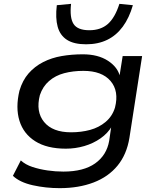

<svg xmlns="http://www.w3.org/2000/svg" viewBox="-20 -788 829 997"><path d="M290 189Q218 189 150.5 174Q83 159 47 125L88 45Q112 67 148.5 79Q185 91 226.5 97Q268 103 309 103Q414 103 474 60.5Q534 18 547 -57L558 -133L562 -134Q540 -96 502 -69.5Q464 -43 417.5 -29.5Q371 -16 322 -16Q224 -16 163 -54.5Q102 -93 81 -161Q60 -229 81 -317Q97 -371 128.5 -407Q160 -443 204 -465.5Q248 -488 300.5 -497Q353 -506 410 -506Q489 -506 540.5 -472.5Q592 -439 603 -390H600L617 -497H718L652 -72Q638 14 590.5 72Q543 130 466 159.5Q389 189 290 189ZM349 -101Q402 -101 448 -113.5Q494 -126 528.5 -155Q563 -184 577 -229Q599 -315 554 -367.5Q509 -420 413 -420Q359 -420 313.5 -408Q268 -396 235 -367.5Q202 -339 187 -294Q165 -208 209 -154.5Q253 -101 349 -101ZM427 -558Q364 -558 328 -581Q292 -604 279.5 -649Q267 -694 275 -761L349 -768Q341 -696 362 -663.5Q383 -631 444 -631Q503 -631 540 -663.5Q577 -696 600 -768L670 -761Q651 -695 617.5 -649.5Q584 -604 536.5 -581Q489 -558 427 -558Z"/></svg>

Font: Nunito Sans 7pt Expanded Medium
Style: Italic
Weight: 500
Width: 7
Italic angle: -9°
Designer: Vernon Adams
Foundry: Vernon Adams
Version: Version 3.101;gftools[0.9.27]